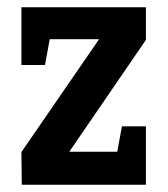

<svg xmlns="http://www.w3.org/2000/svg" viewBox="-20 -509 462 529"><path d="M40 0 39 -90 253 -401H117L104 -330H39V-489H382V-399L171 -91H303L316 -161H382V0Z"/></svg>

Font: Kreon SemiBold
Style: Regular
Weight: 600
Designer: Julia Petretta
Foundry: Julia Petretta and Eli Heuer
Version: Version 2.002